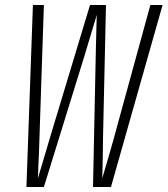

<svg xmlns="http://www.w3.org/2000/svg" viewBox="-20 -750 672 770"><path d="M86 0 112 -730H156L138 -190Q138 -172 136.5 -144Q135 -116 134 -87Q133 -58 132 -35Q139 -58 147.5 -87Q156 -116 164.5 -144Q173 -172 178 -190L341 -730H405L393 -190Q393 -172 392.5 -144Q392 -116 391.5 -87Q391 -58 390 -35Q397 -58 405.5 -87Q414 -116 422 -144Q430 -172 435 -190L583 -730H632L425 0H353L364 -530Q365 -568 366 -614.5Q367 -661 368 -690Q359 -662 345.5 -615.5Q332 -569 320 -530L156 0Z"/></svg>

Font: NKDuy Mono Thin
Style: Italic
Weight: 100
Italic angle: -9°
Monospace: yes
Designer: NKDuy
Foundry: NKDuy
Version: Version 2.251; ttfautohint (v1.8.4.7-5d5b)